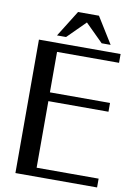

<svg xmlns="http://www.w3.org/2000/svg" viewBox="-98 -968 705 1029"><g transform="rotate(10 254.5 -454.0)"><path d="M504.9 -726.1V-678.2H167.5V-458H494.6V-410.2H167.5V-47.9H504.9V0H60.5V-726.1ZM241.2 -908.2H355L443.8 -765.1H395L297.9 -861.3L201.2 -765.1H151.9Z"/></g></svg>

Font: Federov2
Style: Regular
Weight: 400
Designer: Olexa M. Volochay | Cyreal.org
Foundry: Olexa M. Volochay | Cyreal.org
Version: Version 1.000